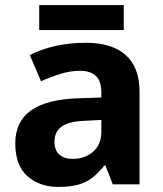

<svg xmlns="http://www.w3.org/2000/svg" viewBox="-20 -724 639 754"><path d="M208 10Q136 10 88 -32Q40 -74 40 -161Q40 -247 102 -290.5Q164 -334 287 -338L378 -341V-358Q378 -407 356 -426.5Q334 -446 294 -446Q257 -446 218 -434Q179 -422 141 -405L97 -508Q140 -530 195.5 -543Q251 -556 317 -556Q420 -556 474 -507.5Q528 -459 528 -364V0H423L394 -74H390Q367 -45 342.5 -26Q318 -7 286 1.5Q254 10 208 10ZM265 -100Q313 -100 345.5 -128Q378 -156 378 -208V-253L321 -250Q250 -248 222 -227Q194 -206 194 -168Q194 -133 213.5 -116.5Q233 -100 265 -100ZM466 -704V-606H134V-704Z"/></svg>

Font: Noto Sans Symbols
Style: Bold
Weight: 700
Version: Version 2.002